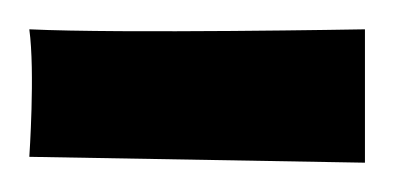

<svg xmlns="http://www.w3.org/2000/svg" viewBox="-20 -709 269 131"><path d="M229 -689C229 -689 63 -686 0 -689C4 -660 0 -602 0 -602L229 -598V-689Z"/></svg>

Font: Mouse Memoirs
Style: Regular
Weight: 400
Designer: Astigmatic (AOETI)
Foundry: Astigmatic (AOETI)
Version: Version 1.000